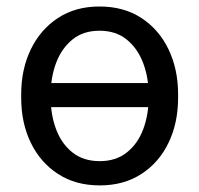

<svg xmlns="http://www.w3.org/2000/svg" viewBox="-20 -558 608 588"><path d="M443.8 -303.7V-230H118.7V-303.7ZM44.9 -258.3V-269.5Q44.9 -345.7 74.2 -406.5Q103.5 -467.3 157.2 -502.7Q210.9 -538.1 284.7 -538.1Q359.4 -538.1 413.3 -502.7Q467.3 -467.3 496.3 -406.5Q525.4 -345.7 525.4 -269.5V-258.3Q525.4 -181.6 496.3 -121.1Q467.3 -60.5 413.3 -25.4Q359.4 9.8 285.6 9.8Q211.4 9.8 157.5 -25.4Q103.5 -60.5 74.2 -121.1Q44.9 -181.6 44.9 -258.3ZM135.3 -269.5V-258.3Q135.3 -206.1 151.9 -161.9Q168.5 -117.7 201.9 -91.1Q235.4 -64.5 285.6 -64.5Q335 -64.5 368.4 -91.1Q401.9 -117.7 418.5 -161.9Q435.1 -206.1 435.1 -258.3V-269.5Q435.1 -321.3 418.2 -365.5Q401.4 -409.7 368.2 -436.8Q335 -463.9 284.7 -463.9Q234.9 -463.9 201.7 -436.8Q168.5 -409.7 151.9 -365.5Q135.3 -321.3 135.3 -269.5Z"/></svg>

Font: RobotoDEMO
Style: Regular
Weight: 400
Designer: Christian Robertson
Foundry: Google
Version: Version 2.136